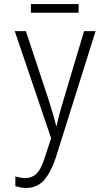

<svg xmlns="http://www.w3.org/2000/svg" viewBox="-20 -686 540 950"><path d="M109 244Q95 244 82 241.5Q69 239 56 235V187Q67 190 79.5 192.5Q92 195 105 195Q138 195 160.5 173.5Q183 152 201 95L233 -2L53 -532H108L221 -191Q235 -147 243.5 -117.5Q252 -88 258 -63H260Q266 -92 275 -125Q284 -158 294 -191L396 -532H453L257 91Q234 163 199.5 203.5Q165 244 109 244ZM133 -623V-666H369V-623Z"/></svg>

Font: Noto Sans Mono ExtraCondensed Light
Style: Regular
Weight: 300
Width: 2
Designer: Monotype Design Team
Foundry: Monotype Imaging Inc.
Version: Version 2.014; ttfautohint (v1.8.4.7-5d5b)